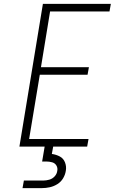

<svg xmlns="http://www.w3.org/2000/svg" viewBox="-20 -755 616 989"><path d="M80 0H429L436 -39H130L185 -370H431L438 -409H191L238 -696H544L551 -735H201ZM96 214H196Q216 214 236.5 209.5Q257 205 275.5 193.5Q294 182 305 163.5Q316 145 319 125Q323 103 315 82Q307 61 288 51Q269 41 247 38L254 0H210L197 77H219Q234 77 248.5 81Q263 85 270.5 97.5Q278 110 275 125Q273 141 261.5 153.5Q250 166 234 170.5Q218 175 203 175H103Z"/></svg>

Font: Iosevka Sparkle Extralight
Style: Italic
Weight: 200
Italic angle: -9°
Designer: Belleve Invis
Foundry: Belleve Invis
Version: Version 4.5.0; ttfautohint (v1.8.3)